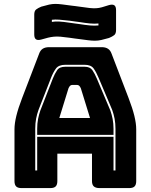

<svg xmlns="http://www.w3.org/2000/svg" viewBox="-20 -961 770 981"><path d="M170 -303Q170 -330 174.5 -353Q179 -376 186 -396L250 -560Q260 -585 272 -602.5Q284 -620 314 -620H412Q440 -620 452 -602.5Q464 -585 475 -559L544 -396Q551 -376 555.5 -353Q560 -330 560 -303V-272H170ZM330 -510 283 -358H440L393 -510Q389 -519 384.5 -523Q380 -527 374 -527H349Q343 -527 338.5 -523Q334 -519 330 -510ZM560 -90H570V-303Q570 -331 565.5 -354.5Q561 -378 553 -400L484 -563Q472 -592 458.5 -611Q445 -630 412 -630H314Q280 -630 266 -611Q252 -592 241 -564L177 -400Q169 -378 164.5 -354.5Q160 -331 160 -303V-90H170V-262H560ZM273 -36Q273 -17 264.5 -8.5Q256 0 237 0H90Q71 0 62.5 -8.5Q54 -17 54 -36V-300Q54 -330 63.5 -369Q73 -408 93 -460L180 -687Q186 -704 198.5 -712Q211 -720 231 -720H500Q519 -720 531.5 -712Q544 -704 550 -687L637 -460Q657 -408 666.5 -369Q676 -330 676 -300V-36Q676 -17 667.5 -8.5Q659 0 640 0H489Q469 0 459.5 -8.5Q450 -17 450 -36V-176H273ZM364 -764 336 -768Q308 -772 289 -773.5Q270 -775 255 -773.5Q240 -772 225.5 -768.5Q211 -765 191 -759Q173 -754 164 -760Q155 -766 155 -785V-886Q155 -905 164.5 -912.5Q174 -920 191 -927Q215 -934 231 -937.5Q247 -941 262.5 -941Q278 -941 297.5 -938.5Q317 -936 347 -932L364 -930L386 -927Q419 -922 438.5 -920Q458 -918 472.5 -919Q487 -920 501 -924Q515 -928 537 -935Q555 -940 564 -934Q573 -928 573 -909V-808Q573 -789 563.5 -781.5Q554 -774 537 -767Q513 -760 497 -756.5Q481 -753 465 -753Q449 -753 429.5 -755.5Q410 -758 380 -762ZM483 -841Q463 -839 441 -841Q419 -843 381 -849L365 -851L337 -855Q303 -859 282.5 -860.5Q262 -862 245 -860V-849Q261 -852 281.5 -851Q302 -850 335 -845L363 -841L379 -839Q417 -833 440 -831Q463 -829 483 -831Z"/></svg>

Font: Bungee Inline
Style: Regular
Weight: 400
Version: Version 1.000;PS 1.0;hotconv 1.0.72;makeotf.lib2.5.5900